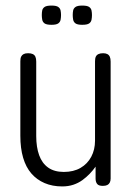

<svg xmlns="http://www.w3.org/2000/svg" viewBox="-20 -657 477 689"><path d="M203 12Q168 12 140 0Q112 -12 92.5 -34.5Q73 -57 63 -91Q53 -125 53 -170V-437Q53 -448 56 -454Q59 -460 65 -463Q71 -466 81 -466Q91 -466 97.5 -463Q104 -460 107 -453.5Q110 -447 110 -436V-169Q110 -129 120.5 -100Q131 -71 153 -55.5Q175 -40 209 -40Q244 -40 269 -54.5Q294 -69 307.5 -94.5Q321 -120 321 -152V-437Q321 -448 324 -454Q327 -460 333.5 -463Q340 -466 350 -466Q359 -466 365 -463Q371 -460 374 -453.5Q377 -447 377 -436V-16Q377 -8 374 -2Q371 4 365 7Q359 10 349 10Q342 10 337 8.5Q332 7 329 3.5Q326 0 324.5 -5Q323 -10 323 -16V-59Q314 -46 302 -33.5Q290 -21 275.5 -10.5Q261 0 243 6Q225 12 203 12ZM275 -568Q258 -568 251 -573Q244 -578 242.5 -586.5Q241 -595 241 -603Q241 -612 242.5 -619.5Q244 -627 251 -632Q258 -637 275 -637Q293 -637 300 -632Q307 -627 308.5 -619Q310 -611 310 -603Q310 -595 308.5 -586.5Q307 -578 300 -573Q293 -568 275 -568ZM165 -568Q147 -568 140 -573Q133 -578 131.5 -586.5Q130 -595 130 -603Q130 -612 131.5 -619.5Q133 -627 140 -632Q147 -637 165 -637Q182 -637 189 -632Q196 -627 197.5 -619Q199 -611 199 -603Q199 -595 197.5 -586.5Q196 -578 189 -573Q182 -568 165 -568Z"/></svg>

Font: Fredoka SemiCondensed Light
Style: Regular
Weight: 300
Width: 4
Designer: Ben Nathan
Foundry: Milena B. Brandão, Ben Nathan
Version: Version 2.001